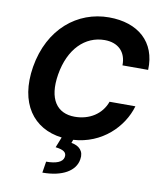

<svg xmlns="http://www.w3.org/2000/svg" viewBox="-102 -818 955 1130"><g transform="rotate(10 376.0 -253.0)"><path d="M583.8 -472.7H737.2C744.3 -640.6 631 -737.2 457.7 -737.2C270.2 -737.2 106.2 -606.9 67.1 -372.9C30.9 -150.6 133.5 -13.1 305 7.5L280.2 70C328.5 76 348.7 89.5 343 119C336.6 149.1 299 163.4 239.7 163.4L229 230.8C348.4 230.8 424.7 185.7 435.4 115.1C444.6 65.7 414.4 36.2 367.2 28.8L374.3 9.2C544.4 -1.1 663.4 -120.4 700.6 -248.6H546.2C518.8 -171.5 446.4 -126.1 359 -126.1C253.2 -126.1 195.3 -203.5 220.2 -354.4C246.1 -510.7 338.8 -601.2 455.3 -601.2C535.9 -601.2 585.6 -553.3 583.8 -472.7Z"/></g></svg>

Font: Margiela Sans
Style: Bold Italic
Weight: 700
Italic angle: -9.39999°
Designer: Stefan Endress, Andreas Faust
Version: Version 1.100;FEAKit 1.0